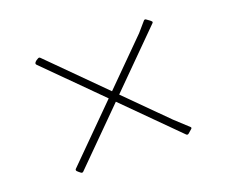

<svg xmlns="http://www.w3.org/2000/svg" viewBox="-83 -645 836 706"><g transform="rotate(-20 335.0 -291.5)"><path d="M121 -517Q126 -520 130 -516L510 -136L562 -88Q566 -84 561 -80Q557 -77 553.5 -73.5Q550 -70 546 -67Q541 -64 537 -68L108 -497Q104 -501 107 -506Q110 -510 113.5 -512.5Q117 -515 121 -517ZM135 -69Q131 -65 126 -68Q122 -71 119 -73.5Q116 -76 113 -79Q109 -84 113 -88L502 -477L534 -514Q538 -519 543 -516Q548 -512 552 -509.5Q556 -507 560 -503Q565 -499 561 -495Z"/></g></svg>

Font: Hahmlet Thin
Style: Regular
Weight: 250
Version: Version 1.002